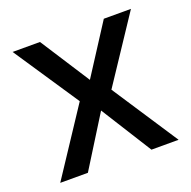

<svg xmlns="http://www.w3.org/2000/svg" viewBox="-99 -619 715 718"><g transform="rotate(-20 258.5 -260.5)"><path d="M23 0 196 -262 23 -521H132L259 -324L386 -521H494L322 -262L494 0H386L259 -202L133 0Z"/></g></svg>

Font: DM Sans 10pt Medium
Style: Regular
Weight: 500
Version: Version 4.004;gftools[0.9.30]